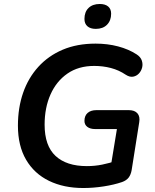

<svg xmlns="http://www.w3.org/2000/svg" viewBox="-20 -934 776 964"><path d="M398 10Q300 10 226 -26Q152 -62 111 -132Q70 -202 70 -303Q70 -393 96 -468Q122 -543 172.5 -598.5Q223 -654 295 -684.5Q367 -715 460 -715Q520 -715 573 -701Q626 -687 666 -661Q686 -648 692 -630Q698 -612 693.5 -594.5Q689 -577 677 -564.5Q665 -552 648 -549Q631 -546 611 -559Q577 -582 537 -592.5Q497 -603 453 -603Q374 -603 318.5 -564.5Q263 -526 233.5 -459.5Q204 -393 204 -308Q204 -202 259 -151Q314 -100 416 -100Q456 -100 493 -107.5Q530 -115 565 -127L532 -73L567 -286H458Q433 -286 418.5 -297Q404 -308 404 -327Q404 -353 420 -367Q436 -381 464 -381H627Q656 -381 670 -365Q684 -349 679 -320L641 -80Q637 -57 626 -42.5Q615 -28 593 -20Q552 -6 500 2Q448 10 398 10ZM461 -789Q434 -789 419 -802Q404 -815 404 -839Q404 -874 424.5 -894Q445 -914 481 -914Q508 -914 523 -901.5Q538 -889 538 -865Q538 -831 517.5 -810Q497 -789 461 -789Z"/></svg>

Font: Nunito Variable Extra Light
Style: Italic
Weight: 200
Italic angle: -9°
Designer: Vernon Adams
Foundry: Vernon Adams
Version: Version 3.602